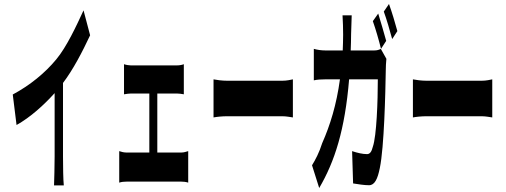

<svg xmlns="http://www.w3.org/2000/svg" viewBox="-20 -878 2540 963"><path d="M44 -404 63 -251C133 -290 201 -352 254 -411V-93C254 -45 252 25 251 52H300C297 24 296 -45 296 -93V-462C347 -529 393 -618 432 -701L399 -826C364 -750 314 -642 262 -580C206 -512 130 -450 44 -404Z M602 -556V-405C613 -407 629 -409 637 -409H729V-113H614C602 -113 589 -116 578 -120V38C590 34 603 33 614 33H890C898 33 913 34 924 38V-120C914 -117 902 -113 890 -113H769V-409H867C878 -409 891 -407 902 -405V-556C892 -552 879 -550 867 -550H636C629 -550 613 -552 602 -556Z M1051 -480V-289C1067 -292 1093 -295 1121 -295H1395C1418 -295 1439 -290 1449 -289V-480C1438 -478 1420 -473 1395 -473H1121C1093 -473 1066 -477 1051 -480Z M1877 -810 1850 -772C1864 -733 1881 -674 1891 -633L1917 -673C1907 -708 1889 -773 1877 -810ZM1545 -49 1581 65C1659 -68 1710 -227 1731 -480H1875C1875 -371 1869 -197 1850 -142C1844 -117 1835 -105 1821 -105C1799 -105 1773 -111 1746 -120L1751 42C1777 46 1806 51 1831 51C1859 51 1874 20 1885 -35C1907 -140 1913 -413 1915 -528C1915 -538 1916 -567 1918 -583L1890 -633C1881 -628 1871 -625 1858 -625H1739C1740 -651 1741 -679 1741 -707L1744 -801H1698C1700 -777 1701 -726 1701 -704C1701 -677 1700 -651 1699 -625H1611C1592 -625 1571 -628 1554 -633V-475C1571 -479 1591 -480 1611 -480H1685C1668 -354 1636 -250 1596 -160C1581 -112 1561 -75 1545 -49ZM1905 -820C1919 -782 1936 -723 1947 -682L1973 -722C1964 -756 1945 -820 1931 -858Z M2051 -480V-289C2067 -292 2093 -295 2121 -295H2395C2418 -295 2439 -290 2449 -289V-480C2438 -478 2420 -473 2395 -473H2121C2093 -473 2066 -477 2051 -480Z"/></svg>

Font: 寒蝉无机体 CompactMedium
Style: Regular
Weight: 500
Width: 3
Designer: ChillTanhei {Warren2060}; 
Source Han Sans {Ryoko NISHIZUKA 西塚涼子 (kana, bopomofo & ideographs); Paul D. Hunt (Latin, Gre
Foundry: ChillType&Adobe
Version: Version 1.000;Glyphs 3.1.1 (3135)